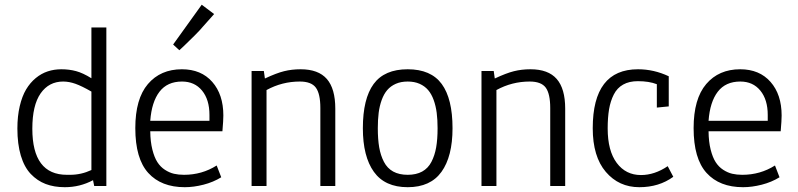

<svg xmlns="http://www.w3.org/2000/svg" viewBox="-20 -778 3339 803"><path d="M362.3 -663.1H424.8V0H374L369.1 -24.4Q314.5 4.9 251 4.9Q206.1 4.9 170.9 -8.5Q135.7 -22 108.6 -50.5Q81.5 -79.1 67.1 -127.2Q52.7 -175.3 52.7 -240.7Q52.7 -292 62.5 -333.7Q72.3 -375.5 89.1 -403.8Q106 -432.1 129.4 -451.4Q152.8 -470.7 179.7 -479.5Q206.5 -488.3 236.3 -488.3Q269.5 -488.3 298.3 -480.5Q327.1 -472.7 362.3 -450.7ZM362.3 -66.9V-395Q322.3 -418 295.7 -427.5Q269 -437 244.1 -437Q184.6 -437 149.9 -387.5Q115.2 -337.9 115.2 -239.7Q115.2 -46.9 259.8 -46.9H273.4Q319.3 -46.9 362.3 -66.9Z M704.1 -591.8 823.7 -758.3 875.5 -719.2 828.1 -666Q817.9 -653.3 793.5 -628.9Q769 -604.5 749.5 -585.9L730 -567.9ZM741.2 -437Q679.7 -437 647 -394.3Q614.3 -351.6 608.4 -272.9H856V-297.4Q856 -361.3 825 -399.2Q793.9 -437 741.2 -437ZM749.5 -46.9Q824.7 -46.9 886.2 -85.9L905.3 -36.6Q872.1 -16.1 831.1 -5.6Q790 4.9 752.9 4.9Q654.3 4.9 600.1 -54.7Q545.9 -114.3 545.9 -242.2Q545.9 -364.7 598.6 -426.5Q651.4 -488.3 740.7 -488.3Q821.3 -488.3 867.7 -435.5Q914.1 -382.8 914.1 -294.9Q914.1 -274.9 910.2 -229H608.4Q608.9 -185.5 617.2 -152.6Q625.5 -119.6 638.2 -99.9Q650.9 -80.1 669.7 -67.9Q688.5 -55.7 707.5 -51.3Q726.6 -46.9 749.5 -46.9Z M1094.7 -401.4V0H1032.2V-481H1083.5L1087.9 -449.7Q1135.7 -472.2 1168 -480.2Q1200.2 -488.3 1237.3 -488.3Q1311.5 -488.3 1346.9 -447.8Q1382.3 -407.2 1382.3 -323.7V0H1319.8V-326.2Q1319.8 -385.7 1301 -411.4Q1282.2 -437 1233.9 -437Q1159.7 -437 1094.7 -401.4Z M1497.6 -241.7Q1497.6 -365.2 1542.7 -426.8Q1587.9 -488.3 1685.1 -488.3Q1782.2 -488.3 1827.4 -426.8Q1872.6 -365.2 1872.6 -241.7Q1872.6 -123.5 1826.4 -59.3Q1780.3 4.9 1685.1 4.9Q1589.8 4.9 1543.7 -59.3Q1497.6 -123.5 1497.6 -241.7ZM1560.1 -241.7Q1560.1 -195.8 1565.9 -161.9Q1571.8 -127.9 1585.7 -101.1Q1599.6 -74.2 1624.5 -60.5Q1649.4 -46.9 1685.1 -46.9Q1720.7 -46.9 1745.6 -60.5Q1770.5 -74.2 1784.4 -101.1Q1798.3 -127.9 1804.2 -161.9Q1810.1 -195.8 1810.1 -241.7Q1810.1 -277.3 1806.4 -306.2Q1802.7 -335 1793.7 -359.9Q1784.7 -384.8 1770.5 -401.4Q1756.3 -418 1734.9 -427.5Q1713.4 -437 1685.1 -437Q1656.7 -437 1635.3 -427.5Q1613.8 -418 1599.6 -401.4Q1585.4 -384.8 1576.4 -359.9Q1567.4 -335 1563.7 -306.2Q1560.1 -277.3 1560.1 -241.7Z M2056.2 -401.4V0H1993.7V-481H2044.9L2049.3 -449.7Q2097.2 -472.2 2129.4 -480.2Q2161.6 -488.3 2198.7 -488.3Q2272.9 -488.3 2308.3 -447.8Q2343.8 -407.2 2343.8 -323.7V0H2281.2V-326.2Q2281.2 -385.7 2262.5 -411.4Q2243.7 -437 2195.3 -437Q2121.1 -437 2056.2 -401.4Z M2772.5 -83 2795.9 -38.6Q2736.3 4.9 2653.8 4.9Q2568.4 4.9 2513.7 -59.1Q2459 -123 2459 -241.7Q2459 -488.3 2648.4 -488.3Q2714.8 -488.3 2776.9 -459V-333L2727.1 -328.1V-425.8Q2694.8 -438.5 2647.5 -438.5Q2611.3 -438.5 2586.2 -424.3Q2561 -410.2 2547.1 -382.8Q2533.2 -355.5 2527.3 -321Q2521.5 -286.6 2521.5 -240.7Q2521.5 -147.5 2559.3 -96.7Q2597.2 -45.9 2660.6 -45.9Q2717.8 -45.9 2772.5 -83Z M3076.2 -437Q3014.6 -437 2981.9 -394.3Q2949.2 -351.6 2943.4 -272.9H3190.9V-297.4Q3190.9 -361.3 3159.9 -399.2Q3128.9 -437 3076.2 -437ZM3084.5 -46.9Q3159.7 -46.9 3221.2 -85.9L3240.2 -36.6Q3207 -16.1 3166 -5.6Q3125 4.9 3087.9 4.9Q2989.3 4.9 2935.1 -54.7Q2880.9 -114.3 2880.9 -242.2Q2880.9 -364.7 2933.6 -426.5Q2986.3 -488.3 3075.7 -488.3Q3156.2 -488.3 3202.6 -435.5Q3249 -382.8 3249 -294.9Q3249 -274.9 3245.1 -229H2943.4Q2943.8 -185.5 2952.1 -152.6Q2960.4 -119.6 2973.1 -99.9Q2985.8 -80.1 3004.6 -67.9Q3023.4 -55.7 3042.5 -51.3Q3061.5 -46.9 3084.5 -46.9Z"/></svg>

Font: Anaheim
Style: Regular
Weight: 400
Designer: vernon adams
Foundry: vernon adams
Version: Version 1.002; ttfautohint (v0.93.5-3d13) -l 8 -r 50 -G 200 